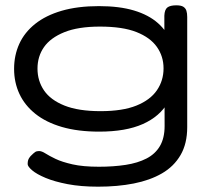

<svg xmlns="http://www.w3.org/2000/svg" viewBox="-20 -496 778 722"><path d="M349 206Q284 206 234.5 196.5Q185 187 151.5 173Q118 159 101 144.5Q84 130 84 121Q84 112 86 105.5Q88 99 95 91Q107 79 112.5 75.5Q118 72 127 72Q137 72 151 81Q165 90 189 101.5Q213 113 252.5 122Q292 131 352 131Q407 131 452.5 124Q498 117 531 100Q564 83 581.5 53Q599 23 599 -22L598 -437Q599 -460 609.5 -468Q620 -476 643 -476Q661 -476 669.5 -470.5Q678 -465 681 -455.5Q684 -446 684 -432V-18Q684 44 659 87Q634 130 589 156Q544 182 483 194Q422 206 349 206ZM353 -1Q273 -1 213 -18.5Q153 -36 113 -68Q73 -100 53 -143Q33 -186 33 -237Q33 -288 52.5 -331Q72 -374 112 -406Q152 -438 212 -455.5Q272 -473 352 -473Q429 -473 484 -456.5Q539 -440 574 -409Q609 -378 625.5 -334.5Q642 -291 642 -237Q642 -164 611.5 -111Q581 -58 517 -29.5Q453 -1 353 -1ZM358 -78Q441 -78 493 -99Q545 -120 570 -156.5Q595 -193 595 -239Q595 -284 570 -319.5Q545 -355 493 -375.5Q441 -396 356 -396Q274 -396 222 -375Q170 -354 145.5 -319Q121 -284 121 -238Q121 -192 145.5 -156Q170 -120 222.5 -99Q275 -78 358 -78Z"/></svg>

Font: Fredoka Expanded
Style: Regular
Weight: 400
Width: 7
Designer: Ben Nathan
Foundry: Milena B. Brandão, Ben Nathan
Version: Version 2.001